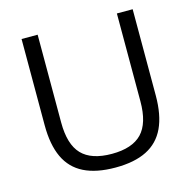

<svg xmlns="http://www.w3.org/2000/svg" viewBox="-109 -849 971 969"><g transform="rotate(-15 377.0 -365.0)"><path d="M378 9.5Q278 9.5 213.5 -22.8Q149 -55 118 -121.2Q87 -187.5 87 -289.5V-740H171V-281Q171 -166.5 221.2 -114.2Q271.5 -62 378 -62Q484.5 -62 534.8 -114.2Q585 -166.5 585 -281V-740H667.5V-289.5Q667.5 -187.5 636.5 -121.2Q605.5 -55 541.5 -22.8Q477.5 9.5 378 9.5Z"/></g></svg>

Font: Encode Sans SC SemiExpanded
Style: Regular
Weight: 400
Width: 6
Designer: Multiple Designers
Foundry: Impallari Type
Version: Version 3.002